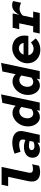

<svg xmlns="http://www.w3.org/2000/svg" viewBox="1416 -2194 788 3661"><g transform="rotate(-90 1810.5 -363.0)"><path d="M358 7Q256 7 210 -51Q164 -109 188 -220L270 -602H92L119 -727H459L351 -218Q341 -169 358 -149Q375 -129 415 -129Q438 -129 461 -132.5Q484 -136 510 -145L482 -14Q463 -5 427 1Q391 7 358 7Z M793 4Q720 4 677 -33.5Q634 -71 634 -135Q634 -212 690 -256.5Q746 -301 843 -301Q876 -301 909.5 -293.5Q943 -286 973 -273L979 -302Q998 -392 878 -392Q828 -392 747 -366L711 -480Q831 -523 921 -523Q1044 -523 1102 -464.5Q1160 -406 1137 -303L1071 0H914L924 -44Q887 -18 857 -7Q827 4 793 4ZM779 -150Q779 -128 799.5 -114Q820 -100 857 -100Q902 -100 940 -122L955 -192Q936 -198 913 -202Q890 -206 864 -206Q779 -206 779 -150Z M1409 3Q1358 3 1317.5 -28Q1277 -59 1254 -111Q1231 -163 1231 -226Q1231 -285 1251.5 -338Q1272 -391 1308 -431.5Q1344 -472 1391 -495.5Q1438 -519 1491 -519Q1532 -519 1567.5 -503Q1603 -487 1625 -458L1679 -712L1842 -737L1686 0H1529L1542 -59Q1511 -24 1478 -10.5Q1445 3 1409 3ZM1386 -236Q1386 -189 1410 -156.5Q1434 -124 1479 -124Q1524 -124 1562 -159L1602 -349Q1568 -389 1515 -389Q1478 -389 1449 -368.5Q1420 -348 1403 -313.5Q1386 -279 1386 -236Z M2009 3Q1958 3 1917.5 -28Q1877 -59 1854 -111Q1831 -163 1831 -226Q1831 -285 1851.5 -338Q1872 -391 1908 -431.5Q1944 -472 1991 -495.5Q2038 -519 2091 -519Q2132 -519 2167.5 -503Q2203 -487 2225 -458L2279 -712L2442 -737L2286 0H2129L2142 -59Q2111 -24 2078 -10.5Q2045 3 2009 3ZM1986 -236Q1986 -189 2010 -156.5Q2034 -124 2079 -124Q2124 -124 2162 -159L2202 -349Q2168 -389 2115 -389Q2078 -389 2049 -368.5Q2020 -348 2003 -313.5Q1986 -279 1986 -236Z M2692 11Q2617 11 2559 -20Q2501 -51 2468 -106.5Q2435 -162 2435 -233Q2435 -292 2457.5 -344.5Q2480 -397 2520 -437.5Q2560 -478 2612.5 -501Q2665 -524 2724 -524Q2796 -524 2849.5 -495Q2903 -466 2933 -414Q2963 -362 2963 -293Q2963 -249 2957 -217H2589Q2596 -172 2630 -144.5Q2664 -117 2713 -117Q2746 -117 2776 -130.5Q2806 -144 2831 -168L2909 -77Q2824 11 2692 11ZM2600 -308H2823Q2816 -349 2789 -373Q2762 -397 2719 -397Q2679 -397 2647 -373Q2615 -349 2600 -308Z M3002 0 3029 -125H3141L3197 -391H3085L3112 -516H3386L3360 -393Q3401 -464 3444.5 -495Q3488 -526 3541 -526Q3570 -526 3588 -521Q3606 -516 3621 -505L3589 -355Q3579 -362 3559 -368.5Q3539 -375 3517 -379.5Q3495 -384 3478 -384Q3443 -384 3408.5 -369Q3374 -354 3345 -324L3303 -125H3421L3394 0Z"/></g></svg>

Font: Red Hat Mono
Style: Bold Italic
Weight: 700
Italic angle: -12°
Monospace: yes
Designer: Pentagram, MCKL
Foundry: Pentagram, MCKL
Version: Version 1.023; ttfautohint (v1.8.3)